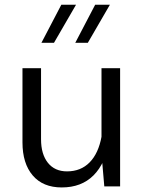

<svg xmlns="http://www.w3.org/2000/svg" viewBox="-20 -797 621 821"><path d="M493.6 -505.4H414V-139L426 0H493.6ZM76.1 -188.3Q76.1 -98.2 119.9 -46.8Q163.8 4.5 244.1 4.5Q328.2 4.5 379.9 -47.1Q431.6 -98.8 450 -200.9L414.3 -213.5Q401.3 -141.6 363.5 -102.9Q325.7 -64.2 266.6 -64.2Q214 -64.2 184.7 -101Q155.5 -137.9 155.5 -201.3V-505.4H76.1ZM242.2 -776.7 157.1 -613.9H210.8L305.1 -776.7ZM386.9 -776.7 301.8 -613.9H355.5L449.9 -776.7Z"/></svg>

Font: Estedad-FD VF
Style: Regular
Weight: 100
Designer: Amin Abedi
Version: Version 7.3